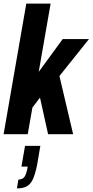

<svg xmlns="http://www.w3.org/2000/svg" viewBox="-26 -745 514 1066"><path d="M-6 0 120 -725H255L189 -346L322 -528H468L304 -323L380 0H241L196 -203L154 -148L128 0ZM68 301 76 252Q99 252 110 236.5Q121 221 128 180H93L113 65H198L181 165Q171 217 158 247Q145 277 123.5 289Q102 301 68 301Z"/></svg>

Font: Archivo ExtraCondensed ExtraBold
Style: Italic
Weight: 800
Width: 2
Italic angle: -10°
Designer: Hector Gatti
Foundry: Omnibus-Type
Version: Version 2.001